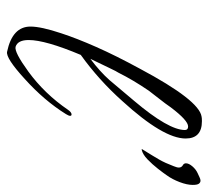

<svg xmlns="http://www.w3.org/2000/svg" viewBox="-44 -527 590 542"><g transform="rotate(90 251.0 -256.0)"><path d="M126 19Q55 4 55 -47Q55 -77 74 -134Q88 -177 112.5 -232.5Q137 -288 174 -356Q263 -523 309 -530Q313 -531 322 -531Q371 -531 371 -485Q371 -422 265 -306Q206 -240 135 -189Q93 -89 93 -42Q93 -11 112 -5Q127 -1 182 -41Q245 -87 290 -153Q297 -163 303 -163Q307 -163 307 -159Q307 -155 302 -147Q264 -86 203 -31Q144 23 126 19ZM146 -216Q182 -243 206 -270L265 -340Q347 -437 347 -483Q347 -492 337 -492Q320 -492 283 -443Q272 -427 260 -412Q248 -397 236 -381Q221 -359 208.5 -338Q196 -317 185 -295Q182 -291 172.5 -271Q163 -251 146 -216ZM403 -361Q400 -361 401 -362Q421 -394 430.5 -410.5Q440 -427 449 -451Q451 -456 452 -459.5Q453 -463 453 -466Q453 -474 445 -478Q441 -481 441 -486Q441 -494 449.5 -504Q458 -514 469 -519Q476 -522 481 -524.5Q486 -527 490 -527Q495 -527 498.5 -522.5Q502 -518 502 -505Q502 -489 494 -468Q486 -447 475 -432Q469 -423 456.5 -407Q444 -391 430 -377.5Q416 -364 403 -361Z"/></g></svg>

Font: Ephesis
Style: Regular
Weight: 400
Designer: Robert E. Leuschke
Foundry: Robert E. Leuschke
Version: Version 1.010; ttfautohint (v1.8.3)